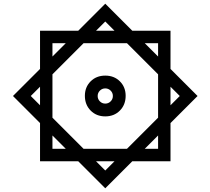

<svg xmlns="http://www.w3.org/2000/svg" viewBox="-20 -803 1135 1036"><path d="M196 -431V-637H402L548 -783L694 -637H900V-431L1046 -285L900 -139V67H694L548 213L402 67H196V-139L50 -285ZM431 0H665L833 -168V-402L665 -570H431L263 -402V-168ZM548 -175Q500 -175 469 -206.5Q438 -238 438 -286Q438 -333 469 -364Q500 -395 548 -395Q596 -395 627 -364Q658 -333 658 -286Q658 -238 627 -206.5Q596 -175 548 -175ZM548 -244Q565 -244 577 -256Q589 -268 589 -285Q589 -302 577 -314Q565 -326 548 -326Q531 -326 519 -314Q507 -302 507 -285Q507 -268 519 -256Q531 -244 548 -244ZM263 -498 335 -570H263ZM761 -570 833 -498V-570ZM263 0H335L263 -72ZM833 0V-72L761 0ZM498 -637H598L548 -687ZM548 117 598 67H498ZM196 -235V-335L146 -285ZM900 -335V-235L950 -285Z"/></svg>

Font: IBM Plex Arabic
Style: Bold
Weight: 700
Designer: Mike Abbink, Paul van der Laan, Pieter van Rosmalen, Wael Morcos, Khajak Apelian
Foundry: Bold Monday
Version: Version 1.0